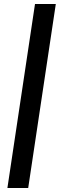

<svg xmlns="http://www.w3.org/2000/svg" viewBox="-20 -741 322 960"><path d="M17 199 155 -721H259L121 199Z"/></svg>

Font: Chivo Medium
Style: Bold Italic
Weight: 700
Italic angle: -8.05°
Version: Version 2.002